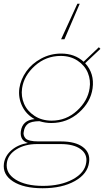

<svg xmlns="http://www.w3.org/2000/svg" viewBox="-28 -798 596 1033"><path d="M400.9 -777.8 318.8 -586.9H300.8L388.2 -777.8ZM-6.8 81.1Q-0.5 39.1 34.7 9.3Q69.8 -20.5 122.1 -28.8Q78.6 -42.5 84 -90.8Q91.8 -151.4 158.2 -157.2Q113.3 -181.6 91.3 -227.1Q69.3 -272.5 76.2 -323.2Q83.5 -371.1 113.5 -413.6Q143.6 -456.1 193.4 -482.9Q243.2 -509.8 300.8 -509.8Q374.5 -509.8 421.9 -465.8L503.9 -543.9L512.2 -535.2L430.2 -458Q481 -402.3 470.2 -323.2Q460 -248.5 396.7 -192.4Q333.5 -136.2 248 -136.2Q215.8 -136.2 184.1 -146Q138.7 -145.5 121.1 -130.9Q103.5 -116.2 100.1 -90.8Q97.2 -80.6 99.9 -70.8Q102.5 -61 109.4 -53.5Q116.2 -45.9 133.8 -41.5Q151.4 -37.1 179.2 -37.1H300.8Q377.4 -37.1 418 -6.8Q458.5 23.4 451.2 75.2Q443.8 137.2 375 176Q306.2 214.8 201.2 214.8Q99.1 214.8 42 178Q-15.1 141.1 -6.8 81.1ZM8.8 79.1Q1.5 133.3 55.4 167.7Q109.4 202.1 203.1 202.1Q297.9 202.1 363.3 167Q428.7 131.8 436 76.2Q442.9 31.2 405.5 4.2Q368.2 -22.9 298.8 -22.9H170.9Q106 -22.9 60.3 5.6Q14.6 34.2 8.8 79.1ZM90.8 -323.2Q84.5 -279.8 101.3 -240.2Q118.2 -200.7 157.5 -174.8Q196.8 -148.9 250 -148.9Q328.1 -148.9 386.2 -202.1Q444.3 -255.4 454.1 -323.2Q460.9 -366.7 444.6 -406.2Q428.2 -445.8 389.6 -471.4Q351.1 -497.1 298.8 -497.1Q219.2 -497.1 159.9 -444.1Q100.6 -391.1 90.8 -323.2Z"/></svg>

Font: Human Sans Thin
Style: Italic
Weight: 100
Italic angle: -8°
Designer: Tim Radville
Foundry: Continuum
Version: Version 1.000;FEAKit 1.0